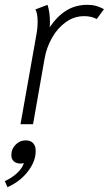

<svg xmlns="http://www.w3.org/2000/svg" viewBox="-50 -515 451 796"><path d="M101 -372Q106 -398 106 -426Q106 -458 97 -476L147 -495Q157 -465 157 -423Q157 -409 156 -402Q188 -449 226 -472Q264 -495 312 -495Q332 -495 347 -491Q362 -487 381 -477L351 -436Q330 -448 299 -448Q257 -448 222.5 -423Q188 -398 165.5 -358Q143 -318 135 -273L87 0H35ZM-30 236Q0 222 21 202.5Q42 183 49 161Q44 163 34 163Q18 163 7.5 154Q-3 145 -3 128Q-3 103 14.5 85Q32 67 56 67Q77 67 87.5 78.5Q98 90 98 111Q98 154 65.5 196Q33 238 -19 261Z"/></svg>

Font: Niramit ExtraLight
Style: Italic
Weight: 200
Italic angle: -10°
Designer: Katatrad Aksorn Co.,Ltd.
Foundry: Cadson Demak Co.,Ltd.
Version: Version 1.000; ttfautohint (v1.6)